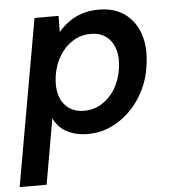

<svg xmlns="http://www.w3.org/2000/svg" viewBox="-68 -582 764 851"><g transform="rotate(-5 314.0 -156.5)"><path d="M-15 220 116 -521H223L222 -449Q241 -472 267.5 -491.5Q294 -511 327.5 -522Q361 -533 402 -533Q473 -533 519.5 -498.5Q566 -464 585 -404Q604 -344 592 -267Q584 -207 558 -156Q532 -105 493.5 -67.5Q455 -30 408 -9Q361 12 309 12Q271 12 240.5 2Q210 -8 189 -26.5Q168 -45 156 -71L105 220ZM300 -92Q342 -92 377.5 -113.5Q413 -135 437 -173.5Q461 -212 469 -264Q477 -314 465 -351.5Q453 -389 425.5 -409Q398 -429 358 -429Q315 -429 279.5 -407.5Q244 -386 219.5 -347Q195 -308 187 -256Q180 -206 191.5 -169.5Q203 -133 231 -112.5Q259 -92 300 -92Z"/></g></svg>

Font: DM Sans 10pt SemiBold
Style: Italic
Weight: 600
Italic angle: -10°
Version: Version 4.004;gftools[0.9.30]